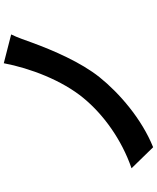

<svg xmlns="http://www.w3.org/2000/svg" viewBox="75 -888 849 1040"><g transform="rotate(-90 500.0 -367.5)"><path d="M834 -732 678 -772C651 -629 585 -456 489 -340C400 -232 265 -134 109 -80L223 37C377 -25 517 -147 602 -253C683 -354 748 -505 790 -620C802 -652 816 -696 834 -732Z"/></g></svg>

Font: Source Han Sans SC Bold
Style: Regular
Weight: 700
Designer: Ryoko NISHIZUKA (kana & ideographs); Paul D. Hunt (Latin, Greek & Cyrillic); Wenlong ZHANG (bopomofo); Sandoll Communica
Foundry: Adobe Systems Incorporated
Version: Version 1.001;PS 1.001;hotconv 1.0.78;makeotf.lib2.5.61930